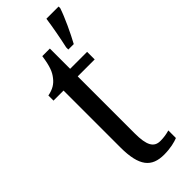

<svg xmlns="http://www.w3.org/2000/svg" viewBox="-254 -787 824 824"><g transform="rotate(-45 158.0 -375.0)"><path d="M215 -613V-600H248C271 -642 302 -708 316 -750V-760H242C235 -711 225 -658 215 -613ZM187 10C226 10 256 2 273 -5V-51C255 -46 239 -43 217 -43C178 -43 162 -72 162 -144V-490H265V-536H162V-659H116C108 -603 98 -580 82 -560C66 -539 46 -527 15 -521V-490H76V-145C76 -30 112 10 187 10Z"/></g></svg>

Font: Noto Serif Tamil ExtraCondensed
Style: Italic
Weight: 400
Width: 2
Italic angle: -12°
Designer: Indian Type Foundry, Tom Grace, and the Monotype Design Team
Foundry: Monotype Imaging Inc.
Version: Version 2.003